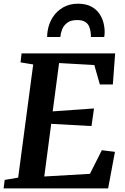

<svg xmlns="http://www.w3.org/2000/svg" viewBox="-27 -1037 690 1057"><path d="M-7.1 0 -1.3 -46.5 73 -59.2 155.8 -682.2 86 -693.6 91.7 -743H606.9L594.2 -571.9H522.8L492.2 -679L298.3 -689.9L263.1 -423.9L490.5 -440L476.7 -343L254.9 -355.2L216.7 -65.4L468.1 -80L533.6 -210L605.8 -201.1L568.3 0ZM402 -1016.6Q444.5 -1016.6 472.9 -1002.1Q501.3 -987.6 518.1 -964.3Q534.8 -940.9 542 -914.1Q549.1 -887.2 549.1 -862Q549.1 -854.9 548.6 -847.4Q548.1 -839.9 546.7 -833.3H473.5Q473.5 -838.2 473.4 -843Q473.3 -847.8 472.7 -852.5Q471.4 -871.7 464.8 -888.6Q458.3 -905.6 442.7 -916Q427.2 -926.5 397.9 -926.5Q361.1 -926.5 341.5 -910.5Q321.9 -894.6 314.1 -873Q306.4 -851.4 305.2 -833.3H232.5Q232.5 -841.3 233.1 -848.6Q233.7 -855.9 234.7 -863.5Q241 -907.2 263.2 -941.8Q285.4 -976.4 321 -996.5Q356.5 -1016.6 402 -1016.6Z"/></svg>

Font: Merriweather 7pt Light
Style: Italic
Weight: 300
Italic angle: -7.8°
Designer: Eben Sorkin
Foundry: Eben Sorkin
Version: Version 2.200;gftools[0.9.31]